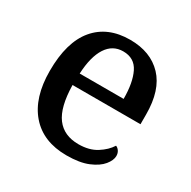

<svg xmlns="http://www.w3.org/2000/svg" viewBox="-130 -673 805 810"><g transform="rotate(30 272.5 -268.5)"><path d="M292 10Q178 10 115.5 -62Q53 -134 53 -264Q53 -404 113 -475.5Q173 -547 282 -547Q382 -547 439.5 -486.5Q497 -426 497 -307V-260H166Q168 -153 204.5 -104.5Q241 -56 312 -56Q364 -56 399.5 -78.5Q435 -101 453 -130Q462 -127 469 -117Q476 -107 476 -93Q476 -72 456.5 -48Q437 -24 396.5 -7Q356 10 292 10ZM382 -317Q382 -396 359 -443Q336 -490 281 -490Q230 -490 201 -445.5Q172 -401 168 -317Z"/></g></svg>

Font: Noto Serif Khmer Medium
Style: Regular
Weight: 500
Version: Version 2.003